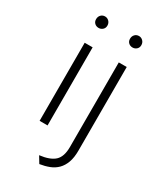

<svg xmlns="http://www.w3.org/2000/svg" viewBox="-222 -787 934 1088"><g transform="rotate(30 244.5 -242.5)"><path d="M105 0V-511H157V0ZM131 -623Q115 -623 104.5 -633Q94 -643 94 -659Q94 -676 104.5 -687Q115 -698 131 -698Q146 -698 157 -687Q168 -676 168 -659Q168 -643 157 -633Q146 -623 131 -623ZM353 -623Q337 -623 326.5 -633Q316 -643 316 -659Q316 -676 326.5 -687Q337 -698 353 -698Q368 -698 379 -687Q390 -676 390 -659Q390 -643 379 -633Q368 -623 353 -623ZM380 36Q380 82 368.5 113.5Q357 145 336.5 165.5Q316 186 287.5 197Q259 208 226 213Q219 202 213 191.5Q207 181 200 170Q267 162 297.5 134Q328 106 328 43V-511H380Z"/></g></svg>

Font: Transpass ExtraLight
Style: Regular
Weight: 200
Designer: Delve Withrington
Foundry: Delve Fonts
Version: Version 1.001;December 18, 2019;FontCreator 12.0.0.2547 64-b